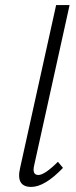

<svg xmlns="http://www.w3.org/2000/svg" viewBox="-20 -731 300 756"><path d="M103 5Q42 5 59 -69L201 -711H254L115 -82Q105 -42 131 -42Q156 -42 208 -94L228 -70Q156 5 103 5Z"/></svg>

Font: EauTestText Semilight
Style: Italic
Weight: 300
Italic angle: -12°
Designer: Christian Thalmann (Catharsis Fonts)
Version: Version 0.001;PS 000.001;hotconv 1.0.88;makeotf.lib2.5.64775